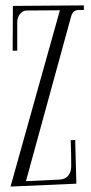

<svg xmlns="http://www.w3.org/2000/svg" viewBox="-20 -686 338 712"><path d="M291 -648.9Q280.8 -648.9 273.2 -648.9Q265.6 -648.9 260 -646.7Q254.4 -644.5 250.2 -639.2Q246.1 -633.8 243.2 -623L76.2 -14.2L200.2 -20Q222.2 -21 233.2 -34.9Q244.1 -48.8 244.1 -69.8Q244.1 -94.2 243.7 -117.9Q243.2 -141.6 242.2 -166L258.8 -167L263.2 -4.9L19 5.9L202.1 -647.9L78.1 -647Q70.8 -647 64.5 -643.1Q58.1 -639.2 53.5 -633.1Q48.8 -627 46.4 -619.6Q43.9 -612.3 43.9 -606V-498H26.9L27.8 -664.1L291 -666Z"/></svg>

Font: Bigelow Rules
Style: Regular
Weight: 400
Designer: Astigmatic (AOETI)
Foundry: Astigmatic (AOETI)
Version: Version 1.001